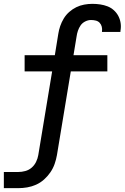

<svg xmlns="http://www.w3.org/2000/svg" viewBox="-27 -763 648 998"><path d="M-7 215V131H68Q86 131 104.5 126Q123 121 137.5 108.5Q152 96 160.5 78.5Q169 61 172 43L244 -392H101V-476H258L276 -587Q279 -607 286 -627.5Q293 -648 304.5 -667Q316 -686 333 -701Q350 -716 369.5 -725.5Q389 -735 410.5 -739Q432 -743 453 -743Q474 -743 494 -740Q514 -737 532 -730Q550 -723 564.5 -710Q579 -697 588 -680Q597 -663 600 -643Q603 -623 599 -602V-597H503V-599Q505 -612 502 -624Q499 -636 491 -644.5Q483 -653 471 -656Q459 -659 446 -659Q431 -659 416 -651.5Q401 -644 392 -631Q383 -618 378 -603Q373 -588 371 -573L355 -476H531V-392H341L269 43Q265 66 257 89Q249 112 235 132.5Q221 153 202 170Q183 187 160.5 197Q138 207 114.5 211Q91 215 68 215Z"/></svg>

Font: Iosevka Md Ex Obl
Style: Regular
Weight: 500
Width: 7
Italic angle: -9°
Monospace: yes
Designer: Belleve Invis
Foundry: Belleve Invis
Version: Version 32.5.0; ttfautohint (v1.8.4)